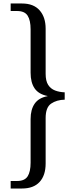

<svg xmlns="http://www.w3.org/2000/svg" viewBox="-20 -819 429 1098"><path d="M41 -799H106Q172 -799 206.5 -760Q241 -721 241 -655V-397Q241 -356 255.5 -333.5Q270 -311 295 -301.5Q320 -292 350 -291V-249Q304 -248 272.5 -226.5Q241 -205 241 -144V116Q241 184 206.5 221.5Q172 259 106 259H41V216H78Q121 216 138 189.5Q155 163 155 111V-138Q155 -193 178.5 -226.5Q202 -260 252 -269V-270Q201 -280 178 -313.5Q155 -347 155 -403V-651Q155 -703 138 -729.5Q121 -756 78 -756H41Z"/></svg>

Font: Noto Serif Sinhala SemiCondensed
Style: Regular
Weight: 400
Width: 4
Designer: Jelle Bosma - Monotype Design Team
Foundry: Monotype Imaging Inc.
Version: Version 2.007; ttfautohint (v1.8.4.7-5d5b)